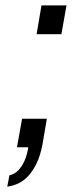

<svg xmlns="http://www.w3.org/2000/svg" viewBox="-20 -547 311 713"><path d="M7 146 15 104Q34 100 48 85.5Q62 71 71.5 49Q81 27 85 0H43L62 -106H154L138 -12Q130 31 115.5 60.5Q101 90 83 108.5Q65 127 45 135.5Q25 144 7 146ZM116 -420 134 -527H227L208 -420Z"/></svg>

Font: Archivo SemiCondensed
Style: Italic
Weight: 400
Width: 4
Italic angle: -10°
Designer: Hector Gatti
Foundry: Omnibus-Type
Version: Version 2.001